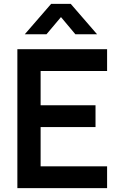

<svg xmlns="http://www.w3.org/2000/svg" viewBox="-20 -975 625 995"><path d="M70 0H535V-113H190.5V-316.5H475V-429.5H190.5V-607H535V-720H70ZM108.5 -797.5H221L296 -886.5L370.5 -797.5H483L346.5 -955H245Z"/></svg>

Font: Manrope
Style: Bold
Weight: 700
Designer: Mikhail Sharanda
Foundry: Mikhail Sharanda
Version: Version 4.505;FEAKit 1.0